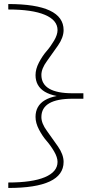

<svg xmlns="http://www.w3.org/2000/svg" viewBox="-20 -850 505 951"><path d="M265 -48Q265 1 202.5 27.5Q140 54 21 54V81Q295 81 295 -48Q295 -84 267.5 -124Q240 -164 212.5 -201.5Q185 -239 185 -270Q185 -361 340 -361H393V-388H349L340 -381Q156 -381 156 -271Q156 -241 173 -208.5Q190 -176 210.5 -152.5Q231 -129 248 -100Q265 -71 265 -48ZM265 -701Q265 -678 248 -649Q231 -620 210.5 -596.5Q190 -573 173 -540.5Q156 -508 156 -478Q156 -368 340 -368L349 -361H393V-388H340Q185 -388 185 -479Q185 -510 212.5 -547.5Q240 -585 267.5 -625Q295 -665 295 -701Q295 -830 21 -830V-803Q140 -803 202.5 -776.5Q265 -750 265 -701Z"/></svg>

Font: Solide Mirage
Style: Etroit
Weight: 400
Designer: Jérémy Landes
Foundry: Velvetyne Type Foundry
Version: Version 1.1